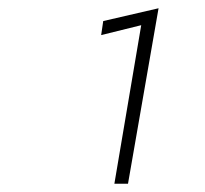

<svg xmlns="http://www.w3.org/2000/svg" viewBox="-20 -719 496 465"><path d="M225 -634 322 -658 257 -274H290L364 -699L230 -668Z"/></svg>

Font: Jost* 300 Light Italic
Style: Italic
Weight: 300
Italic angle: -10°
Version: Version 3.200; ttfautohint (v0.97) -l 8 -r 50 -G 200 -x 14 -